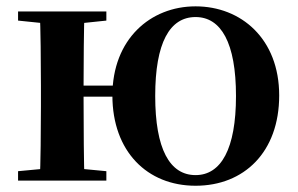

<svg xmlns="http://www.w3.org/2000/svg" viewBox="-20 -572 943 608"><path d="M37.2 0H316.8V-29.9L208.6 -40.2H147L37.2 -29.9ZM37.2 -506.8 147 -495.5H208.6L316.8 -506.8V-535.7H37.2ZM105.9 0H247.6C245.6 -50.2 244.6 -165.3 244.6 -270.6V-293.8C244.6 -370.2 245.6 -485.5 247.6 -535.7H105.9C108.6 -485.5 109.6 -370.2 109.6 -301.2V-234.8C109.6 -165.3 108.6 -50.2 105.9 0ZM176.1 -265.9H410.5V-301H176.1ZM599.3 16.2C752.7 16.2 864.1 -90.2 864.1 -269.8C864.1 -449.1 743.6 -551.9 599.3 -551.9C455.9 -551.9 335.9 -447.6 335.9 -269.8C335.9 -92.4 446.2 16.2 599.3 16.2ZM599.3 -17.5C517.4 -17.5 471.5 -100.3 471.5 -268.1C471.5 -436.6 517.4 -518 599.3 -518C680 -518 727.3 -436.6 727.3 -268.1C727.3 -100.3 680 -17.5 599.3 -17.5Z"/></svg>

Font: Source Han Serif CN VF
Style: Regular
Weight: 250
Designer: Ryoko NISHIZUKA 西塚涼子 (kana & ideographs); Frank Grießhammer (Latin, Greek & Cyrillic); Wenlong ZHANG 张文龙 (bopomofo); San
Foundry: Adobe
Version: Version 2.002;hotconv 1.1.0;makeotfexe 2.6.0